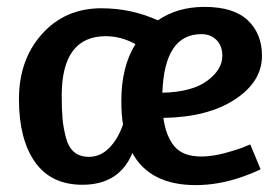

<svg xmlns="http://www.w3.org/2000/svg" viewBox="-20 -530 800 557"><path d="M274 -506Q361 -506 438 -471Q495 -510 573 -510Q658 -510 699 -471Q740 -432 740 -368Q740 -293 661.5 -241.5Q583 -190 454 -188Q461 -136 485.5 -106Q510 -76 564 -76Q604 -76 657 -93Q681 -100 706 -111L736 -39Q717 -29 680 -16Q613 7 548 7Q415 7 364 -86Q326 6 219 6Q128 6 81.5 -60Q35 -126 35 -242Q35 -357 102 -431.5Q169 -506 274 -506ZM332 -237Q332 -337 373 -402Q331 -425 287 -425Q159 -425 159 -252Q159 -212 161.5 -185Q164 -158 171.5 -130Q179 -102 195.5 -88.5Q212 -75 238 -75Q271 -75 296.5 -100.5Q322 -126 337 -169Q332 -195 332 -237ZM564 -431Q457 -431 451 -261Q537 -263 581 -295.5Q625 -328 625 -368Q625 -397 608 -414Q591 -431 564 -431Z"/></svg>

Font: Amaranth
Style: Regular
Weight: 400
Designer: Gesine Todt
Foundry: Gesine Todt
Version: Version 1.000